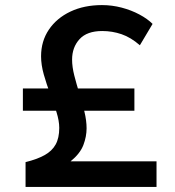

<svg xmlns="http://www.w3.org/2000/svg" viewBox="-20 -735 688 755"><path d="M80.5 0V-97.5Q125.5 -108.5 155 -124.8Q184.5 -141 198.8 -166.8Q213 -192.5 213 -232Q213 -259.5 202.2 -294Q191.5 -328.5 177.2 -366.2Q163 -404 152.2 -442Q141.5 -480 141.5 -513.5Q141.5 -573 172.2 -618.5Q203 -664 257 -689.5Q311 -715 381 -715Q420.5 -715 458.5 -705Q496.5 -695 528.2 -678Q560 -661 580 -641L530 -557Q494.5 -588 458 -600.5Q421.5 -613 382 -613Q322 -613 292.8 -581Q263.5 -549 263.5 -500.5Q263.5 -472 272.2 -437.8Q281 -403.5 292.2 -367.2Q303.5 -331 312 -295.8Q320.5 -260.5 320.5 -230.5Q320.5 -198 307.8 -164.5Q295 -131 257.5 -100.5H595.5V0ZM70 -299.5V-387H508.5V-299.5Z"/></svg>

Font: Geologica Thin Roman Medium
Style: Regular
Weight: 500
Version: Version 1.010;gftools[0.9.28]